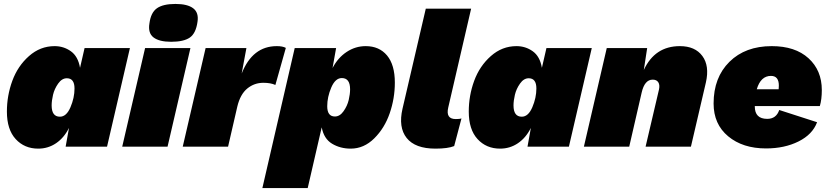

<svg xmlns="http://www.w3.org/2000/svg" viewBox="-20 -744 4208 974"><path d="M174 10Q104 10 59.5 -38.5Q15 -87 15 -178Q15 -259 42.5 -334Q70 -409 127 -459.5Q184 -510 257 -510Q303 -510 339.5 -484Q376 -458 386 -400L409 -500H639L523 0H313L330 -95Q305 -45 264.5 -17.5Q224 10 174 10ZM284 -152Q317 -152 337.5 -200Q358 -248 358 -295Q358 -347 319 -347Q294 -347 275 -320Q256 -293 249 -263Q242 -233 242 -209Q242 -152 284 -152Z M848 -532Q788 -532 759 -554Q730 -576 738 -625Q745 -680 776 -702Q807 -724 870 -724Q931 -724 960 -702Q989 -680 982 -634Q974 -575 943 -553.5Q912 -532 848 -532ZM946 -500 830 0H600L716 -500Z M1384 -510Q1414 -510 1430 -501L1377 -313Q1353 -324 1316 -324Q1270 -324 1234.5 -295Q1199 -266 1184 -204L1137 0H907L1023 -500H1230L1206 -371Q1261 -510 1384 -510Z M1835 -510Q1904 -510 1943.5 -462.5Q1983 -415 1983 -325Q1983 -245 1957 -169.5Q1931 -94 1878.5 -42Q1826 10 1759 10Q1706 10 1664.5 -15Q1623 -40 1612 -98L1541 210H1311L1475 -500H1685L1667 -399Q1694 -451 1738.5 -480.5Q1783 -510 1835 -510ZM1679 -153Q1704 -153 1723 -180Q1742 -207 1749 -237Q1756 -267 1756 -291Q1756 -348 1714 -348Q1681 -348 1660.5 -300Q1640 -252 1640 -205Q1640 -153 1679 -153Z M2189 10Q2086 10 2043 -44Q2000 -98 2022 -193L2140 -700H2370L2254 -199Q2240 -140 2292 -140Q2312 -140 2321 -143L2284 -3Q2252 10 2189 10Z M2517 10Q2447 10 2402.5 -38.5Q2358 -87 2358 -178Q2358 -259 2385.5 -334Q2413 -409 2470 -459.5Q2527 -510 2600 -510Q2646 -510 2682.5 -484Q2719 -458 2729 -400L2752 -500H2982L2866 0H2656L2673 -95Q2648 -45 2607.5 -17.5Q2567 10 2517 10ZM2627 -152Q2660 -152 2680.5 -200Q2701 -248 2701 -295Q2701 -347 2662 -347Q2637 -347 2618 -320Q2599 -293 2592 -263Q2585 -233 2585 -209Q2585 -152 2627 -152Z M3429 -510Q3506 -510 3543 -460Q3580 -410 3561 -326L3485 0H3255L3323 -290Q3328 -313 3319.5 -326.5Q3311 -340 3291 -340Q3250 -340 3235 -274L3172 0H2942L3058 -500H3263L3246 -389Q3302 -510 3429 -510Z M4139 -206H3809V-204Q3809 -141 3872 -141Q3918 -141 3933 -186L4125 -124Q4102 -62 4031 -26.5Q3960 9 3866 9Q3748 9 3674 -52.5Q3600 -114 3600 -219Q3600 -351 3680.5 -430.5Q3761 -510 3895 -510Q4014 -510 4081.5 -448.5Q4149 -387 4149 -287Q4149 -240 4139 -206ZM3891 -359Q3839 -359 3819 -291H3930Q3931 -298 3931 -310Q3931 -359 3891 -359Z"/></svg>

Font: Elaine Sans Black
Style: Italic
Weight: 900
Italic angle: -13°
Designer: Wei Huang
Foundry: Wei Huang
Version: Version 2.001;December 24, 2019;FontCreator 12.0.0.2547 64-b